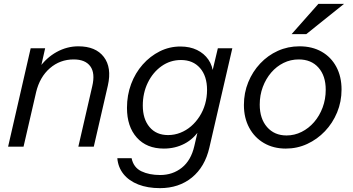

<svg xmlns="http://www.w3.org/2000/svg" viewBox="-20 -760 1829 995"><path d="M22 0 139 -510H214L187 -390H192L102 0ZM386 0 458 -313Q474 -381 448 -416.5Q422 -452 362 -452Q291 -452 238.5 -406.5Q186 -361 167 -282L182 -407Q220 -461 273.5 -490.5Q327 -520 386 -520Q476 -520 518 -465Q560 -410 539 -317L466 0Z M809 215Q745 215 696.5 196Q648 177 620 142Q592 107 588 60H662Q672 108 712.5 127.5Q753 147 810 147Q875 147 922.5 109Q970 71 987 -3L1010 -102L1015 -89Q985 -41 936.5 -15.5Q888 10 829 10Q740 10 689 -47Q638 -104 638 -201Q638 -267 659.5 -324.5Q681 -382 719.5 -425.5Q758 -469 808 -494Q858 -519 915 -519Q964 -519 1001 -501Q1038 -483 1060 -451Q1082 -419 1085 -377L1075 -367L1109 -510H1184L1065 5Q1042 105 974.5 160Q907 215 809 215ZM851 -60Q884 -60 914.5 -72Q945 -84 970 -105.5Q995 -127 1014 -156.5Q1033 -186 1043 -221Q1053 -256 1053 -294Q1053 -366 1016.5 -407.5Q980 -449 918 -449Q862 -449 817 -417Q772 -385 746 -331.5Q720 -278 720 -213Q720 -143 755 -101.5Q790 -60 851 -60Z M1461 10Q1397 10 1348 -18.5Q1299 -47 1271.5 -98Q1244 -149 1244 -216Q1244 -279 1266.5 -334Q1289 -389 1328.5 -431Q1368 -473 1420 -496.5Q1472 -520 1532 -520Q1598 -520 1647 -492Q1696 -464 1723 -413.5Q1750 -363 1750 -296Q1750 -233 1727 -177.5Q1704 -122 1664 -80Q1624 -38 1572 -14Q1520 10 1461 10ZM1465 -58Q1506 -58 1543 -76.5Q1580 -95 1608 -127.5Q1636 -160 1652 -203Q1668 -246 1668 -295Q1668 -367 1630.5 -409.5Q1593 -452 1528 -452Q1486 -452 1449.5 -434Q1413 -416 1385.5 -384Q1358 -352 1342 -309.5Q1326 -267 1326 -218Q1326 -145 1364 -101.5Q1402 -58 1465 -58ZM1567 -583H1491L1630 -740H1763Z"/></svg>

Font: Instrument Sans
Style: Italic
Weight: 400
Italic angle: -13°
Designer: Rodrigo Fuenzalida
Foundry: fragTYPE
Version: Version 1.000;gftools[0.9.28]